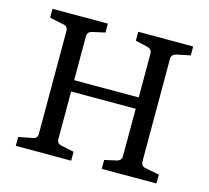

<svg xmlns="http://www.w3.org/2000/svg" viewBox="-87 -670 837 770"><g transform="rotate(15 331.5 -284.5)"><path d="M624 -532 566 -520Q547 -515 547 -497V-71Q547 -52 566 -48L624 -37V0H397V-37L446 -48Q466 -53 466 -71V-268H198V-70Q198 -52 217 -48L270 -37V0H40V-37L98 -48Q117 -51 117 -71V-497Q117 -517 98 -520L40 -532V-569H270V-532L216 -520Q198 -515 198 -497V-315H466V-497Q466 -515 447 -520L396 -532V-569H624Z"/></g></svg>

Font: Yrsa
Style: Regular
Weight: 400
Designer: Anna Giedrys (Yrsa+Rasa design), David Brezina (Yrsa art-direction, Rasa art-direction, design)
Foundry: Rosetta Type Foundry
Version: Version 2.004